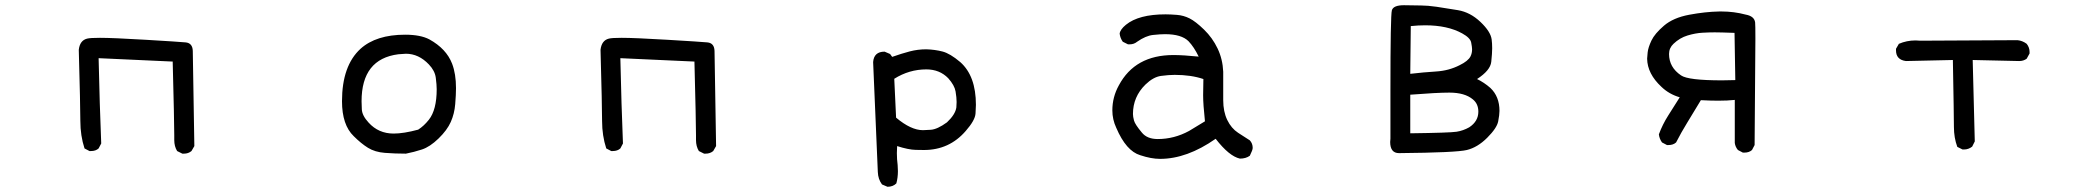

<svg xmlns="http://www.w3.org/2000/svg" viewBox="-20 -583 8040 736"><path d="M685 6H679L659 -4Q648 -22 648 -46V-65Q648 -115 642 -347L358 -360Q362 -179 368 -33L358 -14Q347 -4 329 -4H323L304 -14Q288 -63 288 -119Q288 -175 282 -392Q286 -428 314 -435Q326 -438 363 -438Q412 -438 538.5 -430.5Q665 -423 691.5 -420.5Q718 -418 719 -388L725 -23L714 -4Q702 6 685 6Z M1536 6Q1494 6 1455.5 3Q1417 0 1390.5 -16.5Q1364 -33 1336 -61Q1291 -104 1291 -195Q1291 -331 1362 -396Q1422 -450 1533 -450Q1592 -450 1626 -432Q1691 -396 1713 -339Q1728 -300 1728 -245Q1728 -221 1725 -184Q1722 -147 1708 -115.5Q1694 -84 1661 -52Q1628 -20 1597.5 -10Q1567 0 1536 6ZM1489 -71Q1527 -71 1583 -86Q1605 -100 1624 -124Q1654 -162 1654 -241Q1654 -258 1650.5 -285Q1647 -312 1624 -336Q1585 -377 1536 -377Q1528 -377 1507 -375Q1366 -357 1366 -195Q1366 -188 1367 -164Q1368 -140 1393 -113Q1431 -71 1489 -71Z M2685 6H2679L2659 -4Q2648 -22 2648 -46V-65Q2648 -115 2642 -347L2358 -360Q2362 -179 2368 -33L2358 -14Q2347 -4 2329 -4H2323L2304 -14Q2288 -63 2288 -119Q2288 -175 2282 -392Q2286 -428 2314 -435Q2326 -438 2363 -438Q2412 -438 2538.5 -430.5Q2665 -423 2691.5 -420.5Q2718 -418 2719 -388L2725 -23L2714 -4Q2702 6 2685 6Z M3382 133 3361 124Q3346 104 3345 76.5Q3344 49 3327 -345Q3330 -385 3371 -385L3392 -376L3400 -365Q3437 -378 3467.5 -386Q3498 -394 3531 -394Q3564 -393 3593 -385.5Q3622 -378 3661 -345Q3721 -292 3721 -181Q3721 -174 3719.5 -148Q3718 -122 3682 -81Q3619 -8 3522 -8Q3517 -8 3490 -8.5Q3463 -9 3419 -23Q3418 -10 3418 4Q3418 27 3421 50L3422 73Q3422 98 3416 120Q3403 133 3382 133ZM3518 -84Q3522 -84 3547.5 -85.5Q3573 -87 3610 -114Q3642 -144 3646 -171Q3647 -181 3647 -192Q3647 -209 3643 -232.5Q3639 -256 3615 -283Q3582 -317 3531 -317Q3465 -317 3408 -281L3415 -132Q3472 -84 3518 -84Z M4427 26Q4393 26 4351 12Q4297 -4 4259 -93Q4244 -125 4244 -160Q4244 -211 4269 -256Q4331 -372 4478 -372Q4516 -372 4575 -366Q4557 -403 4536 -425Q4509 -452 4446 -452Q4428 -452 4400 -449Q4372 -446 4339 -423Q4327 -413 4310 -413H4304L4284 -423Q4274 -437 4272 -454Q4274 -470 4296 -488Q4345 -528 4448 -528Q4466 -528 4491.5 -526Q4517 -524 4540 -512.5Q4563 -501 4595.5 -469.5Q4628 -438 4647.5 -397Q4667 -356 4669 -308V-199Q4669 -155 4684.5 -123Q4700 -91 4726 -74Q4752 -57 4771 -45Q4782 -33 4782 -16Q4782 -8 4771 14Q4756 25 4733 25Q4692 16 4640 -51Q4530 26 4427 26ZM4418 -50Q4481 -50 4538 -81L4599 -118Q4592 -183 4592 -218L4593 -280Q4546 -296 4483 -296Q4460 -296 4430.5 -292Q4401 -288 4371 -259Q4323 -212 4323 -146Q4323 -136 4327 -121Q4331 -106 4357 -75Q4377 -50 4418 -50Z M5343 4Q5309 4 5309 -39L5310 -51V-237Q5310 -524 5315.5 -543.5Q5321 -563 5362 -563Q5403 -562 5427.5 -562Q5452 -562 5487 -557Q5522 -552 5569 -544Q5616 -536 5655 -499Q5694 -462 5698 -432Q5700 -417 5700 -398Q5700 -379 5696.5 -346Q5693 -313 5642 -280Q5669 -267 5693 -246Q5728 -213 5728 -158Q5728 -143 5723 -117.5Q5718 -92 5681 -55Q5644 -18 5603 -8Q5562 2 5343 4ZM5386 -72Q5538 -74 5563.5 -78Q5589 -82 5612 -95Q5647 -118 5647 -155Q5647 -185 5626 -202Q5595 -228 5536 -228Q5488 -228 5386 -220ZM5386 -300Q5437 -306 5485.5 -309Q5534 -312 5575 -333Q5608 -349 5617 -367Q5623 -379 5623 -394Q5623 -402 5619.5 -420Q5616 -438 5585 -455Q5529 -486 5443 -486Q5417 -486 5388 -483Z M6667 2H6661L6642 -8Q6632 -20 6630 -35V-200Q6603 -197 6567 -197Q6537 -197 6500 -199Q6470 -149 6447.5 -112.5Q6425 -76 6405 -37Q6394 -27 6376 -27H6370L6351 -37Q6341 -51 6339 -68Q6353 -106 6375 -140.5Q6397 -175 6419 -210Q6378 -222 6349 -250Q6295 -300 6294 -358Q6294 -363 6296 -382Q6298 -401 6310.5 -427.5Q6323 -454 6358.5 -484.5Q6394 -515 6455.5 -526.5Q6517 -538 6571 -539H6579Q6627 -539 6672 -527Q6705 -521 6708 -497Q6709 -489 6709 -434L6706 -27L6696 -8Q6685 2 6667 2ZM6581 -275 6632 -276 6629 -457Q6575 -459 6553 -459Q6532 -459 6505.5 -457.5Q6479 -456 6449 -447Q6419 -438 6395 -415Q6378 -399 6378 -376Q6378 -325 6424 -294Q6451 -275 6581 -275Z M7509 -10H7503L7483 -20Q7470 -55 7470 -96.5Q7470 -138 7466 -353L7286 -349Q7248 -354 7248 -390V-396L7259 -415Q7289 -428 7323 -428L7341 -427L7714 -429Q7733 -427 7749 -415Q7760 -401 7760 -384V-378L7749 -358Q7737 -349 7720 -349L7542 -353L7550 -41L7540 -21Q7526 -10 7509 -10Z"/></svg>

Font: Xiaolai SC
Style: Regular
Weight: 400
Designer: Nozomi Seto 瀬戸のぞみ
Version: Version 3.11;December 4, 2020;FontCreator 13.0.0.2613 64-bit